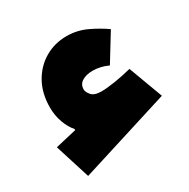

<svg xmlns="http://www.w3.org/2000/svg" viewBox="-116 -581 681 691"><g transform="rotate(-30 224.5 -235.5)"><path d="M64.5 -279.8Q64.5 -337.9 88.6 -381.3Q112.8 -424.8 153.6 -448.7Q194.3 -472.7 244.1 -472.7Q287.6 -472.7 326.2 -454.6Q364.7 -436.5 395.5 -414.6L327.1 -303.2Q295.9 -317.9 262.7 -317.9Q237.3 -317.9 219.7 -307.4Q202.1 -296.9 202.1 -275.4Q202.1 -264.6 213.6 -251Q225.1 -237.3 254.9 -237.3Q276.9 -237.3 312.5 -242.9Q348.1 -248.5 381.8 -257.3L434.6 -115.2L60.5 2L14.6 -143.6L102.5 -164.1V-168.9Q85.9 -187.5 75.2 -216.8Q64.5 -246.1 64.5 -279.8Z"/></g></svg>

Font: Estedad-FD Black
Style: Regular
Weight: 900
Designer: Amin Abedi
Version: Version 7.3